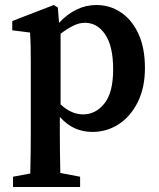

<svg xmlns="http://www.w3.org/2000/svg" viewBox="-20 -513 636 767"><path d="M32 234V193L101 180Q102 136 102.5 95Q103 54 103 16V-263Q103 -304 102.5 -328.5Q102 -353 100 -383L29 -392V-429L195 -493L211 -483L216 -422Q283 -493 365 -493Q419 -493 463 -463.5Q507 -434 533 -378Q559 -322 559 -241Q559 -163 530.5 -105.5Q502 -48 454.5 -17Q407 14 349 14Q312 14 280 0Q248 -14 219 -46V15Q219 53 219.5 93.5Q220 134 221 178L300 193V234ZM319 -422Q296 -422 272 -410Q248 -398 222 -378V-96Q265 -56 312 -56Q362 -56 397 -99.5Q432 -143 432 -236Q432 -328 400.5 -375Q369 -422 319 -422Z"/></svg>

Font: Source Serif 4 Semibold
Style: Regular
Weight: 600
Designer: Frank Grießhammer
Foundry: Adobe
Version: Version 4.005;hotconv 1.1.0;makeotfexe 2.6.0